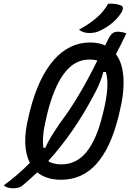

<svg xmlns="http://www.w3.org/2000/svg" viewBox="-81 -949 701 1035"><path d="M502 -929Q543 -931 570 -920Q581 -916 581.5 -906.5Q582 -897 576 -886Q538 -822 461 -785Q445 -777 431.5 -774Q418 -771 401 -771Q366 -771 345 -789Q400 -819 439 -852.5Q478 -886 502 -929ZM405 -720Q451 -720 486 -704L495 -723Q511 -757 523 -767.5Q535 -778 552 -778Q566 -778 578 -775.5Q590 -773 600 -769Q586 -739 572 -711.5Q558 -684 544 -657Q580 -609 584.5 -528Q589 -447 563 -343L557 -318Q515 -150 438.5 -65Q362 20 248 20Q169 20 120 -20Q99 0 78 18.5Q57 37 38 53Q28 60 16.5 63Q5 66 -11 66Q-43 66 -61 50Q-32 30 8 -4Q48 -38 80 -71Q33 -163 74 -324L80 -350Q126 -531 209 -625.5Q292 -720 405 -720ZM168 -310Q144 -215 153 -152H163Q176 -182 196 -214.5Q216 -247 244 -288Q342 -416 444 -623Q425 -628 400 -628Q320 -628 263.5 -551.5Q207 -475 172 -329ZM185 -76Q202 -69 217 -66Q232 -63 250 -63Q332 -63 386 -130.5Q440 -198 472 -330L477 -350Q493 -416 497 -469Q501 -522 490 -561H476Q469 -533 456 -501Q443 -469 426 -439Q375 -341 312 -249.5Q249 -158 180 -82Q182 -79 185 -76Z"/></svg>

Font: Recursive Mn Csl St
Style: Italic
Weight: 400
Italic angle: -15°
Monospace: yes
Version: Version 1.079;hotconv 1.0.112;makeotfexe 2.5.65598; ttfautoh